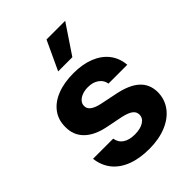

<svg xmlns="http://www.w3.org/2000/svg" viewBox="-221 -863 980 980"><g transform="rotate(-45 269.5 -372.5)"><path d="M272.5 -434.6Q249 -434.6 230.2 -427.5Q211.4 -420.4 200.7 -408Q189.9 -395.5 190.4 -379.9Q189 -342.3 258.8 -327.1L353.5 -307.6Q430.7 -291.5 468.5 -256.3Q506.3 -221.2 506.8 -164.1Q506.3 -112.3 476.8 -72.8Q447.3 -33.2 394 -11.2Q340.8 10.7 271.5 10.7Q200.7 10.7 148.9 -9.5Q97.2 -29.8 67.6 -67.6Q38.1 -105.5 32.2 -157.2H177.7Q182.6 -126 207 -109.9Q231.4 -93.8 271.5 -93.8Q311 -93.8 335.2 -108.9Q359.4 -124 359.4 -149.4Q359.4 -169.9 342 -182.9Q324.7 -195.8 287.1 -204.1L199.2 -221.7Q124 -236.3 85 -274.9Q45.9 -313.5 46.9 -372.1Q46.4 -422.4 73.7 -459.7Q101.1 -497.1 151.9 -517.1Q202.6 -537.1 270.5 -537.1Q336.4 -537.1 385.7 -517.1Q435.1 -497.1 463.1 -460.2Q491.2 -423.3 495.1 -373H359.4Q355 -400.9 331.5 -417.7Q308.1 -434.6 272.5 -434.6ZM294.9 -755.9H429.7L324.2 -598.6H221.7Z"/></g></svg>

Font: Pretendard GOV
Style: Bold
Weight: 700
Designer: Base glyphs from Inter by Rasmus Andersson; Hangeul glyphs from Noto Sans CJK(Source Han Sans) by Jang Soo-young and Kan
Foundry: Kil Hyung-jin
Version: Version 1.309